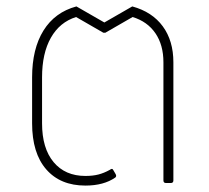

<svg xmlns="http://www.w3.org/2000/svg" viewBox="-20 -570 652 598"><path d="M80 -186V-329Q80 -418 115.5 -475Q151 -532 218 -550L305 -500L392 -550Q454 -533 487 -488Q520 -443 520 -376V-8Q520 0 512 0H497Q489 0 489 -8V-376Q489 -430 464 -466.5Q439 -503 393 -517L308 -468H302L217 -517Q166 -501 138.5 -452.5Q111 -404 111 -329V-186Q111 -108 147 -65Q183 -22 246 -22Q269 -22 286.5 -26.5Q304 -31 322 -41Q326 -44 328.5 -44Q331 -44 333 -40L340 -28Q344 -21 339 -17Q303 8 246 8Q168 8 124 -42.5Q80 -93 80 -186Z"/></svg>

Font: LINE Seed Sans TH App Thin
Style: Regular
Weight: 250
Designer: Dalton Maag Ltd | Thai characters by Cadson Demak Co.,Ltd.
Foundry: Dalton Maag Ltd
Version: Version 1.003